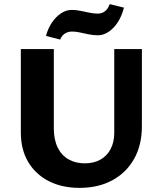

<svg xmlns="http://www.w3.org/2000/svg" viewBox="-20 -896 785 931"><path d="M366 15Q280 15 216 -18Q152 -51 116.5 -111Q81 -171 81 -254V-658H241V-274Q241 -219 259.5 -181Q278 -143 312 -123.5Q346 -104 391 -104Q435 -104 467 -122Q499 -140 516.5 -173.5Q534 -207 534 -251V-658H668V-284Q668 -193 630.5 -126Q593 -59 525 -22Q457 15 366 15ZM272 -704 203 -722Q213 -759 232 -787Q251 -815 276 -831.5Q301 -848 328 -848Q348 -848 370 -843.5Q392 -839 413.5 -834.5Q435 -830 454 -830Q474 -830 489 -841.5Q504 -853 512 -876L581 -859Q565 -797 529.5 -761Q494 -725 455 -725Q432 -725 410 -729.5Q388 -734 368 -738.5Q348 -743 329 -743Q309 -743 293.5 -732.5Q278 -722 272 -704Z"/></svg>

Font: Ysabeau SC ExtraBold
Style: Regular
Weight: 800
Designer: Christian Thalmann (Catharsis Fonts)
Version: Version 2.001;gftools[0.9.30]; featfreeze: smcp